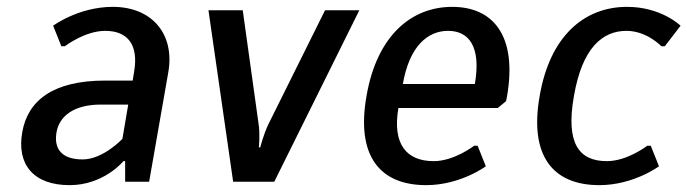

<svg xmlns="http://www.w3.org/2000/svg" viewBox="-20 -530 2005 560"><path d="M367 -295H287C132 -295 61 -235 45 -145C28 -50 78 10 183 10C283 10 340 -60 340 -60H345V0H415L471 -320C490 -430 424 -510 309 -510C209 -510 135 -455 135 -455L159 -395H169C169 -395 227 -440 287 -440C352 -440 385 -400 371 -320ZM337 -125C337 -125 281 -65 221 -65C161 -65 136 -95 145 -145C153 -190 194 -225 274 -225H354Z M780 0 1028 -500H928L764 -170C749 -140 739 -100 739 -100H735C735 -100 739 -140 734 -170L688 -500H588L660 0Z M1299 -510C1179 -510 1079 -425 1049 -250C1018 -75 1088 10 1223 10C1323 10 1397 -45 1397 -45L1373 -105H1363C1363 -105 1305 -60 1245 -60C1165 -60 1124 -110 1142 -215H1432L1456 -235L1459 -250C1489 -425 1419 -510 1299 -510ZM1287 -440C1347 -440 1384 -395 1365 -285H1155C1174 -395 1227 -440 1287 -440Z M1807 -440C1867 -440 1909 -395 1909 -395H1919L1965 -455C1965 -455 1909 -510 1809 -510C1684 -510 1584 -425 1554 -250C1523 -75 1593 10 1728 10C1828 10 1902 -45 1902 -45L1878 -105H1868C1868 -105 1810 -60 1750 -60C1670 -60 1629 -110 1654 -250C1678 -390 1737 -440 1807 -440Z"/></svg>

Font: Scada
Style: Italic
Weight: 400
Designer: Jovanny Lemonad
Foundry: Jovanny Lemonad
Version: Version 3.005